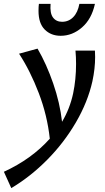

<svg xmlns="http://www.w3.org/2000/svg" viewBox="-74 -678 541 987"><path d="M124 -622Q124 -645 126 -658H186Q182 -610 198.5 -588Q215 -566 245 -566Q279 -566 302.5 -590Q326 -614 334 -658H414Q397 -580 347.5 -537Q298 -494 238 -494Q188 -494 156 -526Q124 -558 124 -622ZM415 -385Q415 -325 401 -260Q377 -153 316 -48.5Q255 56 169 143Q83 230 -16 289L-54 205Q88 140 182 35Q169 -85 125.5 -199Q82 -313 24 -402L119 -428Q165 -349 199.5 -249Q234 -149 245 -52Q285 -119 302 -198Q317 -270 317 -349Q317 -384 314 -418H414Q415 -407 415 -385Z"/></svg>

Font: Ysabeau Infant Semibold
Style: Italic
Weight: 600
Italic angle: -12°
Designer: Christian Thalmann (Catharsis Fonts)
Version: Version 0.003